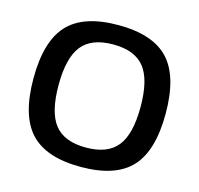

<svg xmlns="http://www.w3.org/2000/svg" viewBox="-107 -834 1004 968"><g transform="rotate(15 395.0 -350.0)"><path d="M132 -632Q214 -720 395 -720Q576 -720 658 -632Q740 -544 740 -350Q740 -156 658 -68Q576 20 395 20Q214 20 132 -68Q50 -156 50 -350Q50 -544 132 -632ZM558.5 -555.5Q508 -619 395 -619Q282 -619 231.5 -555.5Q181 -492 181 -350Q181 -208 231.5 -144.5Q282 -81 395 -81Q508 -81 558.5 -144.5Q609 -208 609 -350Q609 -492 558.5 -555.5Z"/></g></svg>

Font: Fivo Sans Med
Style: Regular
Weight: 450
Designer: Alexander Slobzheninov
Foundry: Alexander Slobzheninov
Version: 1.0